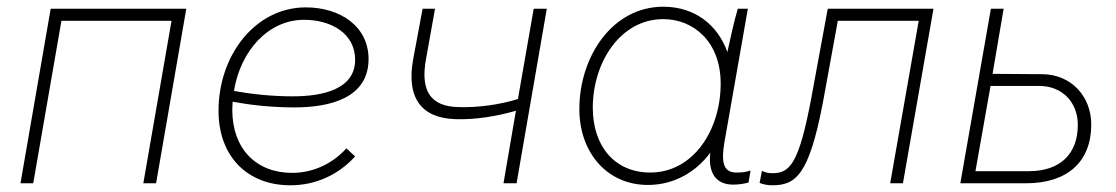

<svg xmlns="http://www.w3.org/2000/svg" viewBox="-20 -546 3326 572"><path d="M41 0H79L163 -484H491L407 0H445L535 -520H131Z M845 6C919 6 987 -24 1038 -80L1012 -104C970 -58 913 -31 850 -31C742 -31 672 -104 672 -219L673 -243C721 -234 785 -226 857 -226C965 -226 1078 -255 1078 -370C1078 -468 993 -524 891 -524C741 -524 631 -382 631 -216C631 -81 716 6 845 6ZM677 -275C696 -393 778 -487 886 -487C967 -487 1038 -446 1038 -368C1038 -280 942 -259 852 -259C783 -259 722 -267 677 -275Z M1337 -191C1398 -189 1461 -200 1517 -216L1480 0H1519L1609 -520H1570L1523 -251C1468 -234 1404 -225 1345 -227C1263 -229 1232 -275 1249 -369L1276 -520H1239L1211 -370C1190 -256 1234 -194 1337 -191Z M2164 4C2180 4 2193 2 2210 -2L2216 -38C2201 -33 2190 -32 2173 -32C2133 -32 2129 -67 2138 -121L2208 -520H2178C2167 -483 2154 -424 2147 -391C2118 -472 2050 -526 1956 -526C1804 -526 1706 -377 1706 -221C1706 -91 1789 5 1910 5C1987 5 2052 -32 2096 -91C2089 -27 2116 4 2164 4ZM1956 -489C2046 -489 2127 -422 2127 -297C2127 -159 2046 -32 1917 -32C1812 -32 1746 -110 1746 -225C1746 -360 1828 -489 1956 -489Z M2280 6C2350 6 2390 -22 2432 -243L2476 -484H2717L2632 0H2670L2761 -520H2446L2397 -254C2360 -57 2333 -30 2281 -30C2270 -30 2259 -32 2250 -37L2243 -1C2253 3 2266 6 2280 6Z M2841 0H3037C3160 0 3231 -64 3231 -175C3231 -259 3171 -325 3084 -325L2937 -326L2970 -520H2932ZM2886 -36 2931 -290H3076C3144 -290 3191 -242 3191 -174C3191 -87 3138 -36 3045 -36Z"/></svg>

Font: Fixel Text 20240404 ExtraLight
Style: Italic
Weight: 200
Width: 4
Italic angle: -10°
Designer: AlfaBravo + MacPaw
Foundry: Kyrylo Tkachov, Marchela Mozhyna, Serhii Makarenko, Maria Weinstein, Zakhar Kryvoshyya
Version: Version 1.211;Glyphs 3.2 (3225)